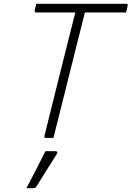

<svg xmlns="http://www.w3.org/2000/svg" viewBox="-20 -720 687 1002"><path d="M259 0H220Q209 0 212 -11Q252 -172 292 -333Q332 -494 373 -655H169Q163 -655 161.5 -658.5Q160 -662 161 -666Q163 -675 165 -683Q167 -691 169 -700H638Q650 -700 646 -689Q644 -680 642 -672Q640 -664 638 -655H423Q413 -615 403 -575.5Q393 -536 383 -496L284 -100Q277 -74 271 -49Q265 -24 259 0ZM217 69H270Q276 69 278.5 73Q281 77 277 83Q249 126 224.5 166Q200 206 171 252Q169 256 165 259Q161 262 154 262H118Q144 212 169.5 163Q195 114 217 69Z"/></svg>

Font: Recursive Mn Lnr St Lt
Style: Italic
Weight: 300
Italic angle: -15°
Monospace: yes
Version: Version 1.079;hotconv 1.0.112;makeotfexe 2.5.65598; ttfautoh